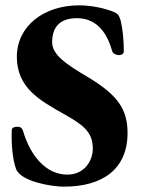

<svg xmlns="http://www.w3.org/2000/svg" viewBox="-20 -684 534 718"><path d="M219 14C362 14 457 -50 457 -187C457 -278 417 -330 310 -395C228 -443 175 -479 175 -526C175 -586 207 -616 268 -616C332 -616 377 -574 399 -494C402 -484 413 -478 425 -478C436 -478 443 -484 443 -491C443 -539 438 -580 431 -608C425 -628 420 -633 404 -640C377 -651 327 -664 276 -664C144 -664 43 -587 43 -471C43 -356 130 -308 213 -261C290 -218 327 -192 327 -128C327 -82 295 -31 232 -31C154 -31 94 -98 65 -198C60 -207 56 -210 44 -210C33 -210 24 -206 24 -197C22 -144 27 -88 40 -52C59 -4 175 14 219 14Z"/></svg>

Font: EB Garamond
Style: Bold
Weight: 700
Designer: Georg Duffner and Octavio Pardo
Foundry: Georg Duffner
Version: Version 1.000;PS 001.000;hotconv 1.0.88;makeotf.lib2.5.64775